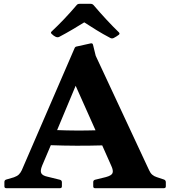

<svg xmlns="http://www.w3.org/2000/svg" viewBox="-20 -985 892 1005"><path d="M13 0Q3 0 3 -10V-32Q3 -42 12 -45L53 -57Q70 -63 79 -72Q88 -81 94 -94L370 -732Q373 -741 383 -742L455 -758Q465 -760 467 -750L481 -693L760 -95Q767 -79 777 -70.5Q787 -62 800 -58L839 -45Q848 -41 848 -31V-10Q848 0 838 0H477Q468 0 468 -10V-32Q468 -41 477 -44L534 -58Q564 -66 569 -79Q574 -92 563 -116L515 -224Q379 -220 246 -225L201 -119Q189 -90 196.5 -77.5Q204 -65 229 -60L294 -44Q304 -41 304 -31V-10Q304 0 294 0ZM279 -304Q378 -300 480 -303L376 -536ZM251 -807Q243 -814 250 -820Q281 -849 314 -883.5Q347 -918 381 -958Q386 -965 397 -965H454Q464 -965 470 -958Q504 -918 538 -881.5Q572 -845 602 -816Q609 -809 602 -803Q596 -798 589 -794Q582 -790 575 -786Q566 -782 558 -786Q518 -807 485 -827.5Q452 -848 421 -868Q392 -850 359 -830.5Q326 -811 290 -792Q282 -788 272 -792Q261 -797 251 -807Z"/></svg>

Font: Hahmlet
Style: Bold
Weight: 700
Designer: Minjoo Ham & Mark Frömberg
Foundry: hypertype
Version: Version 1.002; ttfautohint (v1.8.3)